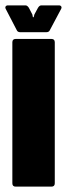

<svg xmlns="http://www.w3.org/2000/svg" viewBox="-25 -695 249 715"><path d="M33.5 0Q21 0 21 -12.5V-537.5Q21 -550 33.5 -550H166.5Q179 -550 179 -537.5V-12.5Q179 0 166.5 0ZM51.5 -575Q40.5 -575 37.5 -582.5L-3.5 -661.5Q-6.5 -667 -4 -671Q-1.5 -675 5 -675H70Q76.5 -675 82.5 -666L95.5 -641L97.5 -631H100.5L103 -641L116.5 -666Q122 -675 129 -675H194Q200.5 -675 203 -671Q205.5 -667 202.5 -661.5L160.5 -582.5Q157.5 -575 146.5 -575Z"/></svg>

Font: Jaro
Style: Regular
Weight: 400
Designer: Agyei Archer, Celine Hurka, Mirko Velimirović
Version: Version 1.000